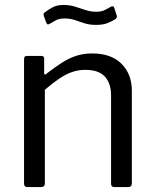

<svg xmlns="http://www.w3.org/2000/svg" viewBox="-20 -756 624 776"><path d="M90.9 0Q77.2 0 77.2 -13.4V-517.1Q77.2 -530 88.3 -530H147.8Q158.5 -530 158.5 -518.7V-461.4Q158.5 -456.1 160.9 -454.8Q163.4 -453.6 167.9 -458.1Q201.2 -484 229.9 -502.4Q258.5 -520.7 288.1 -530.4Q317.7 -540 352.3 -540Q429.5 -540 471.2 -498.2Q512.9 -456.3 512.9 -388.9V-15.5Q512.9 0 498.1 0H441.7Q435.3 0 432.1 -3.3Q428.9 -6.7 428.9 -13.4V-369.8Q428.9 -418.9 403.9 -446.3Q378.9 -473.7 325.1 -473.7Q295.7 -473.7 270.2 -464.5Q244.7 -455.4 218.9 -437.9Q193 -420.4 161.3 -393.2V-14.5Q161.3 0 145.7 0H90.9ZM444.5 -677.4Q432.9 -670 414.7 -662.7Q396.5 -655.4 368.4 -655.4Q341.6 -655.4 321.3 -661.9Q300.9 -668.5 282.7 -674.9Q264.4 -681.3 241.2 -681.3Q219.5 -681.3 206.7 -674.4Q193.8 -667.4 181.1 -659.9Q176 -656.8 172.7 -657.5Q169.3 -658.1 166.8 -665L157 -691.5Q155.8 -696.6 156 -699.5Q156.2 -702.3 160.7 -705.8Q176.8 -718.2 194.1 -727.1Q211.4 -736 236.9 -736Q261.7 -736 283.1 -729.3Q304.5 -722.6 325.5 -715.5Q346.6 -708.5 368.9 -708.5Q387.8 -708.5 400.6 -714.2Q413.3 -720 426.3 -727.8Q432.1 -731.3 436.2 -730.6Q440.3 -729.8 442.3 -723.1L452 -692.2Q454.5 -684.6 444.5 -677.4Z"/></svg>

Font: Libre Franklin Thin
Style: Regular
Weight: 100
Designer: Pablo Impallari, Rodrigo Fuenzalida, Nhung Nguyen
Foundry: Impallari Type
Version: Version 3.000